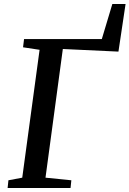

<svg xmlns="http://www.w3.org/2000/svg" viewBox="-20 -938 646 958"><path d="M18 0 22 -38.5 91 -51.5 177.5 -689.5 95 -702 100 -743H488L540.5 -918H606.5L571 -680.5L293.5 -693.5L207 -51.5L336 -38.5L332 0Z"/></svg>

Font: Merriweather 36pt Medium
Style: Italic
Weight: 500
Italic angle: -7.8°
Version: Version 2.101